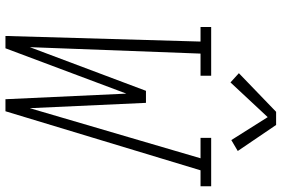

<svg xmlns="http://www.w3.org/2000/svg" viewBox="-180 -826 1007 686"><g transform="rotate(90 323.0 -483.5)"><path d="M109 0 129 -697H77V-735H251V-697H172L149 -87L305 -502H348L367 -87L546 -697H473V-735H646V-697H589L378 0H335L315 -432L153 0ZM275 -804 242 -834 380 -967H427L520 -830L481 -807L399 -937Z"/></g></svg>

Font: Iosevka Slab XLtEx
Style: Italic
Weight: 200
Width: 7
Italic angle: -9°
Monospace: yes
Designer: Belleve Invis
Foundry: Belleve Invis
Version: Version 11.1.0; ttfautohint (v1.8.3)